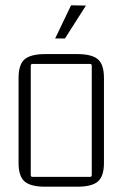

<svg xmlns="http://www.w3.org/2000/svg" viewBox="-20 -699 462 724"><path d="M188 -554 248 -679 304 -678 225 -554ZM50 -85V-405Q50 -456 73 -475.5Q96 -495 150 -495H272Q326 -495 349 -475.5Q372 -456 372 -405V-85Q372 -34 349 -14.5Q326 5 272 5H150Q96 5 73 -14.5Q50 -34 50 -85ZM319 -458H103Q96 -458 96 -451V-39Q96 -32 103 -32H319Q326 -32 326 -39V-451Q326 -458 319 -458Z"/></svg>

Font: Gemunu Libre ExtraLight
Style: Regular
Weight: 200
Designer: Puspanada Ekanayake, Sola Matas, Pathum Egodawatta, Kosala Senevirathne
Foundry: mooniak
Version: Version 1.100